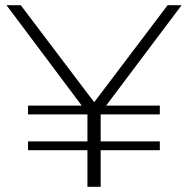

<svg xmlns="http://www.w3.org/2000/svg" viewBox="-20 -720 725 740"><path d="M317 0V-141H88V-175H317V-279H88V-313H295L5 -700H60L343 -326L626 -700H680L389 -313H596V-279H368V-175H596V-141H368V0Z"/></svg>

Font: Montserrat Light
Style: Regular
Weight: 300
Designer: Julieta Ulanovsky
Foundry: Julieta Ulanovsky
Version: Version 9.000; ttfautohint (v1.8.4.7-5d5b)